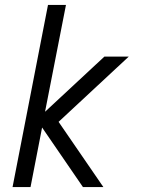

<svg xmlns="http://www.w3.org/2000/svg" viewBox="-20 -760 590 780"><path d="M317 0 151 -242 104 0H31L175 -740H248L163 -306L404 -530H503L218 -265L400 0Z"/></svg>

Font: Lode Term
Style: Italic
Weight: 400
Italic angle: -11°
Monospace: yes
Designer: Belleve Invis
Foundry: Belleve Invis
Version: Version 29.2.0